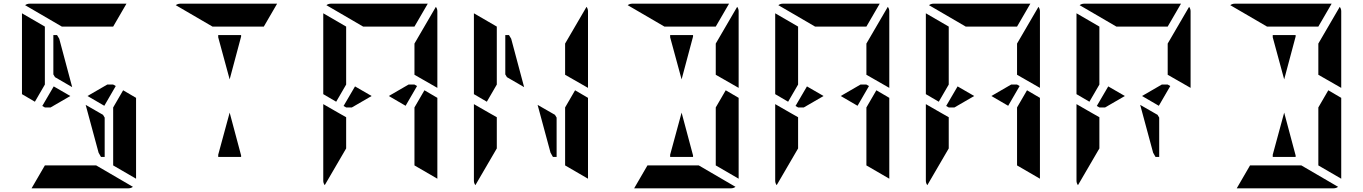

<svg xmlns="http://www.w3.org/2000/svg" viewBox="-20 -1020 7384 1040"><path d="M547 -383V-170H527L514 -193L444 -452L538 -398ZM271 -552 361 -500 254 -438H223L209 -446ZM371 -548 278 -602 269 -617V-830H289L301 -810ZM647 -531 717 -490V-52L593 -124V-138V-170V-302V-396V-438ZM169 -469 99 -510V-948L223 -876V-698V-590V-562ZM315 -876 116 -992Q127 -1000 140 -1000H346H470H665L593 -876H554H470H346ZM501 -124 700 -8Q689 0 676 0H470H346H151L223 -124H262H346H470ZM607 -554 545 -447 454 -500 561 -562H593Z M1162 -818V-830H1286V-822L1224 -590ZM1131 -876 932 -992Q943 -1000 956 -1000H1162H1286H1481L1409 -876H1370H1286H1162ZM1286 -178V-170H1162V-182L1224 -410Z M2225 -698V-784L2341 -983Q2349 -972 2349 -959V-544L2225 -615ZM1903 -552 1993 -500 1886 -438H1855L1841 -446ZM2279 -531 2349 -490V-52L2225 -124V-138V-170V-302V-396V-438ZM1855 -302V-216L1739 -17Q1731 -28 1731 -41V-456L1790 -422L1818 -406L1855 -385ZM1801 -469 1731 -510V-948L1855 -876V-698V-590V-562ZM1947 -876 1748 -992Q1759 -1000 1772 -1000H1978H2102H2297L2225 -876H2186H2102H1978ZM2239 -554 2177 -447 2086 -500 2193 -562H2225Z M3041 -698V-784L3157 -983Q3165 -972 3165 -959V-544L3041 -615ZM2995 -383V-170H2975L2962 -193L2892 -452L2986 -398ZM2819 -548 2726 -602 2717 -617V-830H2737L2749 -810ZM3095 -531 3165 -490V-52L3041 -124V-138V-170V-302V-396V-438ZM2671 -302V-216L2555 -17Q2547 -28 2547 -41V-456L2606 -422L2634 -406L2671 -385ZM2617 -469 2547 -510V-948L2671 -876V-698V-590V-562Z M3857 -698V-784L3973 -983Q3981 -972 3981 -959V-544L3857 -615ZM3911 -531 3981 -490V-52L3857 -124V-138V-170V-302V-396V-438ZM3610 -818V-830H3734V-822L3672 -590ZM3579 -876 3380 -992Q3391 -1000 3404 -1000H3610H3734H3929L3857 -876H3818H3734H3610ZM3734 -178V-170H3610V-182L3672 -410ZM3765 -124 3964 -8Q3953 0 3940 0H3734H3610H3415L3487 -124H3526H3610H3734Z M4673 -698V-784L4789 -983Q4797 -972 4797 -959V-544L4673 -615ZM4351 -552 4441 -500 4334 -438H4303L4289 -446ZM4727 -531 4797 -490V-52L4673 -124V-138V-170V-302V-396V-438ZM4303 -302V-216L4187 -17Q4179 -28 4179 -41V-456L4238 -422L4266 -406L4303 -385ZM4249 -469 4179 -510V-948L4303 -876V-698V-590V-562ZM4395 -876 4196 -992Q4207 -1000 4220 -1000H4426H4550H4745L4673 -876H4634H4550H4426ZM4687 -554 4625 -447 4534 -500 4641 -562H4673Z M5489 -698V-784L5605 -983Q5613 -972 5613 -959V-544L5489 -615ZM5167 -552 5257 -500 5150 -438H5119L5105 -446ZM5543 -531 5613 -490V-52L5489 -124V-138V-170V-302V-396V-438ZM5119 -302V-216L5003 -17Q4995 -28 4995 -41V-456L5054 -422L5082 -406L5119 -385ZM5065 -469 4995 -510V-948L5119 -876V-698V-590V-562ZM5211 -876 5012 -992Q5023 -1000 5036 -1000H5242H5366H5561L5489 -876H5450H5366H5242ZM5503 -554 5441 -447 5350 -500 5457 -562H5489Z M6305 -698V-784L6421 -983Q6429 -972 6429 -959V-544L6305 -615ZM6259 -383V-170H6239L6226 -193L6156 -452L6250 -398ZM5983 -552 6073 -500 5966 -438H5935L5921 -446ZM5935 -302V-216L5819 -17Q5811 -28 5811 -41V-456L5870 -422L5898 -406L5935 -385ZM5881 -469 5811 -510V-948L5935 -876V-698V-590V-562ZM6027 -876 5828 -992Q5839 -1000 5852 -1000H6058H6182H6377L6305 -876H6266H6182H6058ZM6319 -554 6257 -447 6166 -500 6273 -562H6305Z M7121 -698V-784L7237 -983Q7245 -972 7245 -959V-544L7121 -615ZM7175 -531 7245 -490V-52L7121 -124V-138V-170V-302V-396V-438ZM6874 -818V-830H6998V-822L6936 -590ZM6843 -876 6644 -992Q6655 -1000 6668 -1000H6874H6998H7193L7121 -876H7082H6998H6874ZM6998 -178V-170H6874V-182L6936 -410ZM7029 -124 7228 -8Q7217 0 7204 0H6998H6874H6679L6751 -124H6790H6874H6998Z"/></svg>

Font: DSEG14 Modern Mini
Style: Bold
Weight: 700
Designer: Keshikan(Twitter:@keshinomi_88pro)
Version: Version 0.46